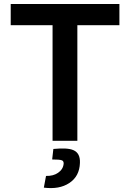

<svg xmlns="http://www.w3.org/2000/svg" viewBox="-20 -710 624 968"><path d="M370 -583V0H245V-583H34V-690H582V-583ZM249 41Q321 34 350 47Q385 62 383 111Q381 179 329 213Q279 246 201 236L212 177Q249 178 273 161Q299 143 301 114Q301 101 291 98Q281 94 243 94Z"/></svg>

Font: Taylor Sans Upright Semi Bold
Style: Regular
Weight: 600
Italic angle: -8°
Designer: Natanael Gama
Version: Version 1.001 September 8, 2015